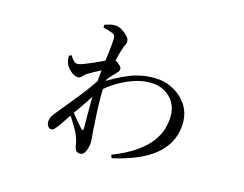

<svg xmlns="http://www.w3.org/2000/svg" viewBox="-91 -725 1182 931"><g transform="rotate(15 500.0 -259.5)"><path d="M524 29Q595 1 640 -30.5Q685 -62 710 -95.5Q735 -129 744.5 -163Q754 -197 754 -228Q754 -264 737.5 -293Q721 -322 690 -340Q659 -358 617 -358Q576 -358 534 -343.5Q492 -329 454.5 -306Q417 -283 389 -256V-300Q447 -337 505 -361Q563 -385 629 -385Q680 -385 723 -363Q766 -341 793 -302Q820 -263 820 -210Q820 -168 804.5 -130Q789 -92 755 -58.5Q721 -25 665 1Q609 27 530 45ZM210 -15Q201 -15 194 -24Q187 -33 187 -47Q187 -59 192 -69.5Q197 -80 206 -91Q254 -150 299 -205.5Q344 -261 383 -323V-249Q363 -218 338 -181Q313 -144 287.5 -108Q262 -72 241 -40Q232 -29 226 -22Q220 -15 210 -15ZM377 63Q363 63 356.5 56Q350 49 347 35Q345 20 342 8Q339 -4 333 -18Q329 -30 318 -48.5Q307 -67 294.5 -87.5Q282 -108 269 -123L281 -139Q291 -126 305 -109Q319 -92 331.5 -77.5Q344 -63 350 -56Q363 -43 363 -62Q363 -84 362.5 -119Q362 -154 362.5 -195.5Q363 -237 366 -276Q369 -327 375 -375Q381 -423 385.5 -460.5Q390 -498 390 -517Q390 -531 386 -535.5Q382 -540 372 -544Q364 -547 353 -550.5Q342 -554 328 -557V-571Q340 -575 352.5 -578.5Q365 -582 379 -582Q397 -582 414.5 -571.5Q432 -561 444.5 -547.5Q457 -534 457 -521Q457 -511 451 -500.5Q445 -490 439 -468Q435 -457 430 -436Q425 -415 419.5 -389Q414 -363 409.5 -335Q405 -307 403 -282Q401 -242 402 -199.5Q403 -157 405.5 -120.5Q408 -84 409 -61Q410 -44 411.5 -31.5Q413 -19 413 -6Q413 17 403.5 40Q394 63 377 63ZM270 -292Q252 -292 231.5 -310.5Q211 -329 205 -349Q203 -358 202 -366Q201 -374 201 -382L214 -387Q223 -371 232 -362.5Q241 -354 252 -354Q261 -354 281 -361.5Q301 -369 326 -380Q351 -391 371.5 -401Q392 -411 401 -416Q409 -419 414.5 -420Q420 -421 428 -416Q438 -412 448.5 -401.5Q459 -391 459 -384Q459 -376 454 -369.5Q449 -363 441 -355Q433 -348 423.5 -337Q414 -326 405 -314.5Q396 -303 389 -291L392 -337Q395 -342 398 -351.5Q401 -361 404 -369Q388 -362 370.5 -353Q353 -344 336.5 -335Q320 -326 307 -318Q296 -310 288.5 -301Q281 -292 270 -292Z"/></g></svg>

Font: Noto Serif JP
Style: Regular
Weight: 400
Designer: Ryoko NISHIZUKA  (kana & ideographs); Frank Grießhammer (Latin, Greek & Cyrillic); Wenlong ZHANG  (bopomofo); Sandoll Co
Foundry: Adobe
Version: Version 2.003-H1;hotconv 1.1.1;makeotfexe 2.6.0